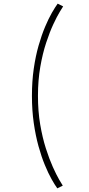

<svg xmlns="http://www.w3.org/2000/svg" viewBox="-20 -819 490 1052"><path d="M294 213Q280.5 194.5 262.5 162.5Q244.5 130.5 225.8 85.2Q207 40 191 -17.8Q175 -75.5 165 -144.8Q155 -214 155 -294Q155 -374 165 -443Q175 -512 191.5 -569.5Q208 -627 227 -672Q246 -717 264.2 -748.8Q282.5 -780.5 296 -799L326 -784Q322.5 -779 307.5 -754.2Q292.5 -729.5 272.5 -686.8Q252.5 -644 233 -585Q213.5 -526 200.8 -452.8Q188 -379.5 188 -294Q188 -209.5 200.2 -137.2Q212.5 -65 231.2 -6.2Q250 52.5 269.5 95.8Q289 139 304 165Q319 191 324 198Z"/></svg>

Font: League Mono Thin Condensed
Style: Regular
Weight: 100
Width: 1
Designer: Tyler Finck
Foundry: The League of Moveable Type / Tyler Finck
Version: Version 2.300;RELEASE